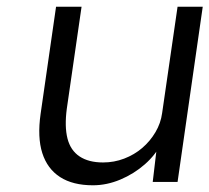

<svg xmlns="http://www.w3.org/2000/svg" viewBox="-20 -542 624 572"><path d="M257 10Q197 10 159 -14.5Q121 -39 106 -86Q91 -133 101 -203L147 -522H223L179 -218Q172 -165 181 -129.5Q190 -94 217 -76Q244 -58 287 -58Q320 -58 350 -69.5Q380 -81 403.5 -101Q427 -121 443 -148Q459 -175 463 -205L509 -522H584L509 0H435L448 -110L461 -116Q444 -81 411.5 -52.5Q379 -24 338.5 -7Q298 10 257 10Z"/></svg>

Font: Lexend Light
Style: Italic
Weight: 300
Italic angle: -8.13011°
Designer: Bonnie Shaver-Troup, Thomas Jockin
Foundry: Lexend
Version: Version 1.007